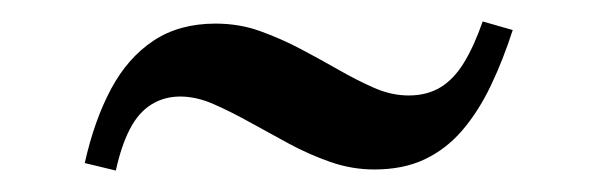

<svg xmlns="http://www.w3.org/2000/svg" viewBox="-20 -427 558 179"><path d="M329 -269Q308 -269 288 -276Q268 -283 249.5 -293Q231 -303 213 -313Q195 -323 179 -330Q163 -337 148 -337Q133 -337 121 -329.5Q109 -322 101 -306.5Q93 -291 88 -268L59 -275Q68 -315 83.5 -344Q99 -373 123 -389Q147 -405 181 -405Q203 -405 222.5 -398Q242 -391 260 -381.5Q278 -372 295.5 -362Q313 -352 329 -345Q345 -338 361 -338Q378 -338 390.5 -345.5Q403 -353 412.5 -368.5Q422 -384 430 -407L458 -399Q449 -371 437.5 -347Q426 -323 411 -305.5Q396 -288 376 -278.5Q356 -269 329 -269Z"/></svg>

Font: Roboto Serif 144pt
Style: Regular
Weight: 400
Version: Version 1.008